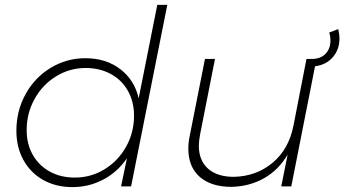

<svg xmlns="http://www.w3.org/2000/svg" viewBox="-20 -762 1408 785"><path d="M47 -227Q47 -309 84.5 -377Q122 -445 187 -484.5Q252 -524 329 -524Q413 -524 471.5 -479.5Q530 -435 547 -360L623 -742H664L516 0H475L499 -115Q461 -59 402.5 -28Q344 3 276 3Q209 3 157 -26Q105 -55 76 -107.5Q47 -160 47 -227ZM528 -289Q528 -346 503 -390.5Q478 -435 433 -459.5Q388 -484 330 -484Q265 -484 209.5 -450Q154 -416 121.5 -357.5Q89 -299 89 -230Q89 -173 114 -129Q139 -85 183.5 -60.5Q228 -36 286 -36Q352 -36 407.5 -70Q463 -104 495.5 -162Q528 -220 528 -289Z M1368 -605Q1368 -560 1341 -528.5Q1314 -497 1268 -491L1171 0H1130L1156 -130Q1119 -67 1060 -33.5Q1001 0 927 2Q843 2 796.5 -39Q750 -80 750 -154Q750 -180 756 -208L818 -521H859L798 -212Q793 -185 793 -166Q793 -106 830.5 -72.5Q868 -39 936 -39Q1028 -41 1094.5 -96.5Q1161 -152 1180 -249L1233 -521H1254Q1291 -521 1311 -542Q1331 -563 1331 -596Q1331 -615 1326 -629L1363 -643Q1368 -621 1368 -605Z"/></svg>

Font: Gontserrat ExtraLight
Style: Italic
Weight: 275
Italic angle: -11.3°
Designer: Julieta Ulanovsky
Foundry: Julieta Ulanovsky
Version: Version 6.001